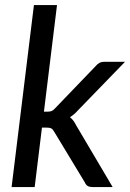

<svg xmlns="http://www.w3.org/2000/svg" viewBox="-20 -758 526 778"><path d="M211 -737.5 158 -305.5H172.5Q183.5 -305.5 190 -308.5Q196.5 -311.5 204 -320L366.5 -489Q374 -498 382.2 -502.8Q390.5 -507.5 402.5 -507.5H486.5L295.5 -310.5Q280.5 -293.5 263.5 -283Q272 -276.5 278 -268Q284 -259.5 289 -249.5L436.5 0H355Q343.5 0 336 -4Q328.5 -8 324 -18.5L200 -223.5Q194 -234.5 187.5 -237.8Q181 -241 167 -241H150L120.5 0H27L117.5 -737.5Z"/></svg>

Font: Lato Medium
Style: Italic
Weight: 500
Italic angle: -7°
Designer: Lukasz Dziedzic
Foundry: tyPoland Lukasz Dziedzic
Version: Version 2.006; 2014-01-15